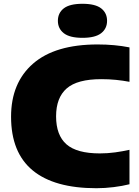

<svg xmlns="http://www.w3.org/2000/svg" viewBox="-20 -985 736 1015"><path d="M489.5 10Q267 10 152.8 -84.2Q38.5 -178.5 38.5 -368Q38.5 -547.5 155 -648.8Q271.5 -750 496 -750Q586.5 -750 664.5 -734.5V-552.5Q630 -559 593 -562.8Q556 -566.5 515.5 -566.5Q388.5 -566.5 332.5 -517.5Q276.5 -468.5 276.5 -370Q276.5 -270.5 331.2 -222.2Q386 -174 508 -174Q549 -174 588.8 -179.5Q628.5 -185 664.5 -193V-11Q627 -1.5 581 4.2Q535 10 489.5 10ZM416 -785Q348.5 -785 317.2 -809.5Q286 -834 286 -875Q286 -916.5 317.2 -940.8Q348.5 -965 416 -965Q483.5 -965 514.8 -940.8Q546 -916.5 546 -875Q546 -834 514.8 -809.5Q483.5 -785 416 -785Z"/></svg>

Font: Encode Sans SmExp Black
Style: Regular
Weight: 900
Width: 6
Designer: Multiple Designers
Foundry: Impallari Type
Version: Version 3.002; ttfautohint (v1.8.3) -l 8 -r 50 -G 200 -x 14 